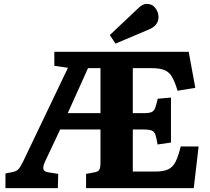

<svg xmlns="http://www.w3.org/2000/svg" viewBox="-20 -966 1077 986"><path d="M8 0V-75L47 -83Q64 -87 73.5 -96Q83 -105 98 -135L329 -618L259 -628V-700H949L983 -515L892 -500Q878 -546 863.5 -571Q849 -596 825 -606Q801 -616 759 -616H662V-385H719Q746 -385 758.5 -390.5Q771 -396 777 -412Q783 -428 790 -459L858 -465V-234L789 -224Q784 -256 778.5 -273Q773 -290 759.5 -295.5Q746 -301 718 -301H662V-85H777Q820 -85 844 -96.5Q868 -108 882 -136Q896 -164 908 -214H1000L975 0H422V-73L465 -81Q484 -84 490 -94.5Q496 -105 496 -132V-301H289L214 -142Q200 -114 202.5 -99Q205 -84 229 -81L279 -73L277 0ZM328 -385H496V-616H432ZM573 -742 544 -786 687 -921Q701 -935 712 -940.5Q723 -946 734 -946Q762 -946 778 -924.5Q794 -903 794 -878Q794 -834 741 -813Z"/></svg>

Font: Literata
Style: Bold
Weight: 700
Designer: Latin by Veronika Burian and Jose Scaglione. Greek by Irene Vlachou. Cyrillic by Vera Evstafieva.
Foundry: TypeTogether
Version: Version 3.103; ttfautohint (v1.8.4.7-5d5b);gftools[0.9.29]